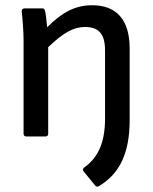

<svg xmlns="http://www.w3.org/2000/svg" viewBox="-20 -521 585 733"><path d="M357 190C438 142 475 62 475 -63V-336C475 -445 425 -501 332 -501C268 -501 218 -475 160 -417C158 -441 155 -467 152 -479C150 -487 148 -489 141 -489H74C66 -489 62 -484 63 -476C66 -451 70 -401 70 -366V-10C70 -4 74 0 80 0H154C160 0 164 -4 164 -10V-341C223 -397 261 -418 305 -418C357 -418 381 -391 381 -329V-67C381 25 353 82 302 118C296 123 295 127 299 133L343 187C347 192 352 193 357 190Z"/></svg>

Font: Sofia Sans Cond SemiBold
Style: Regular
Weight: 600
Width: 3
Designer: Botio Nikoltchev, Ani Petrova
Foundry: lettersoup
Version: Version 4.100